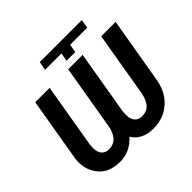

<svg xmlns="http://www.w3.org/2000/svg" viewBox="-209 -1117 1356 1356"><g transform="rotate(-45 468.5 -439.0)"><path d="M508.8 -823.7 497.6 -761.7H584.5L595.7 -823.7H766.6L776.9 -888.7H357.4L345.7 -823.7ZM793 -710.9 711.9 -231.9C697.8 -148.4 660.6 -106.9 600.6 -106.9C599.1 -106.9 597.2 -106.9 595.7 -106.9C551.3 -108.9 526.4 -137.7 524.4 -185.1C523.9 -190.4 523.9 -195.3 523.9 -200.7C523.9 -209 524.4 -217.8 525.4 -226.6L607.4 -710.9H463.4L381.3 -226.6C367.7 -145 325.7 -106.9 268.6 -106.9C267.1 -106.9 265.6 -106.9 264.2 -106.9C221.2 -108.9 196.3 -137.7 194.3 -185.1C194.3 -189 193.8 -192.9 193.8 -196.8C193.8 -207 194.8 -216.8 195.8 -226.6L277.8 -710.9H134.3L52.2 -227.1C50.8 -215.3 50.3 -204.1 50.3 -192.9C50.3 -139.6 67.4 -92.8 102.1 -52.2C136.7 -11.7 187.5 9.3 255.4 11.2C257.8 11.2 260.3 11.2 262.2 11.2C327.6 11.2 384.3 -15.1 432.6 -68.4C461.9 -17.6 517.1 10.3 587.4 11.7C589.4 11.7 591.3 11.7 593.8 11.7C662.6 11.7 720.7 -9.8 768.1 -52.7C815.4 -95.7 844.2 -153.8 854.5 -227.5L937 -710.9Z"/></g></svg>

Font: Roboto
Style: Bold Italic
Weight: 700
Italic angle: -12°
Designer: Google
Version: Version 2.137; 2017